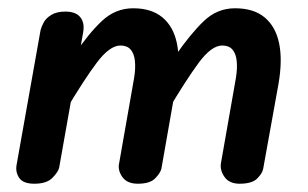

<svg xmlns="http://www.w3.org/2000/svg" viewBox="-20 -444 745 464"><path d="M63 0Q36 0 26.5 -14Q17 -28 20 -45L78 -371Q80 -379 85.5 -389.5Q91 -400 104 -408Q117 -416 138 -416Q163 -416 174 -402.5Q185 -389 181 -366L123 -39Q121 -29 107 -14.5Q93 0 63 0ZM313 0Q287 0 275.5 -16.5Q264 -33 268 -50L304 -255Q308 -279 306 -297Q304 -315 295.5 -324.5Q287 -334 271 -334Q245 -334 213.5 -292Q182 -250 137 -174L159 -311Q194 -363 226.5 -393.5Q259 -424 302 -424Q346 -424 372.5 -402Q399 -380 407.5 -339.5Q416 -299 406 -241L370 -36Q367 -25 354.5 -12.5Q342 0 313 0ZM559 0Q534 0 522.5 -16.5Q511 -33 514 -50L550 -255Q554 -279 552 -297Q550 -315 541.5 -324.5Q533 -334 517 -334Q491 -334 460 -292Q429 -250 384 -174L405 -311Q441 -363 473 -393.5Q505 -424 548 -424Q593 -424 619.5 -402Q646 -380 654.5 -339.5Q663 -299 653 -241L616 -36Q614 -25 601.5 -12.5Q589 0 559 0Z"/></svg>

Font: Edu VIC WA NT Beginner SemiBold
Style: Regular
Weight: 600
Designer: Tina and Corey Anderson
Foundry: Google for Education
Version: Version 1.003